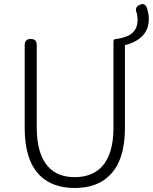

<svg xmlns="http://www.w3.org/2000/svg" viewBox="-20 -923 761 956"><path d="M352 13Q241 13 178 -50Q103 -125 103 -285V-507V-699Q103 -729 133 -729Q163 -729 163 -699V-288Q163 -155 220 -93Q267 -41 352 -41Q438 -41 487 -93Q545 -155 545 -288V-716Q545 -729 558 -729H561Q615 -737 639 -759Q665 -782 665 -825Q665 -843 661 -858Q648 -887 676 -899Q700 -911 711 -885Q721 -855 721 -829Q721 -729 602 -698V-285Q602 -125 526 -50Q463 13 352 13Z"/></svg>

Font: GenSenRounded TW L
Style: Regular
Weight: 300
Version: Version 1.501;PS 1;hotconv 16.6.51;makeotf.lib2.5.65220